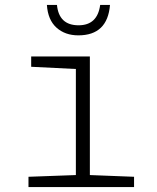

<svg xmlns="http://www.w3.org/2000/svg" viewBox="-20 -762 640 782"><path d="M428 -742H388Q377 -659 300 -659Q220 -659 212 -742H171Q175 -681 210 -649.5Q245 -618 299 -618Q418 -618 428 -742ZM526 0V-42L346 -49V-532H107V-490L289 -481V-49L96 -42V0Z"/></svg>

Font: Noto Sans Mono UI Light
Style: Regular
Weight: 300
Designer: Monotype Design team
Foundry: Monotype Imaging Inc.
Version: 1.000